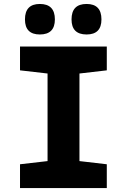

<svg xmlns="http://www.w3.org/2000/svg" viewBox="-20 -949 640 969"><path d="M81 0V-120L220 -136V-578L81 -594V-714H519V-594L381 -578V-136L519 -120V0ZM417 -775Q492 -775 492 -851Q492 -929 417 -929Q341 -929 341 -851Q341 -775 417 -775ZM181 -775Q257 -775 257 -851Q257 -929 181 -929Q106 -929 106 -851Q106 -775 181 -775Z"/></svg>

Font: Noto Sans Mono Extra
Style: Regular
Weight: 800
Designer: Monotype Design Team
Foundry: Monotype Imaging Inc.
Version: Version 1.900